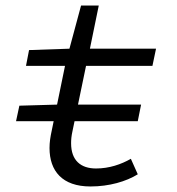

<svg xmlns="http://www.w3.org/2000/svg" viewBox="-20 -662 640 694"><path d="M38 -224H478L490 -284H190L50 -280L38 -224ZM307 12C375 12 436 -6 478 -32L453 -88C418 -68 375 -53 327 -53C272 -53 237 -82 237 -144C237 -157 238 -170 242 -188L291 -424H531L544 -486H305L337 -642H273L231 -486L85 -481L74 -424H215L167 -190C162 -167 159 -148 159 -127C159 -44 205 12 307 12Z"/></svg>

Font: Source Code Variable
Style: Italic
Weight: 400
Italic angle: -11°
Monospace: yes
Designer: Paul D. Hunt, Teo Tuominen
Foundry: Adobe Systems Incorporated
Version: Version 1.005;PS 1.0;hotconv 16.6.54;makeotf.lib2.5.65590